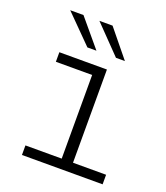

<svg xmlns="http://www.w3.org/2000/svg" viewBox="-130 -788 760 878"><g transform="rotate(20 250.0 -349.0)"><path d="M79.5 0V-46.5H256V-453.5H79.5V-500H311V-46.5H472V0ZM331.5 -564.5 202.5 -697.5H266.5L375 -564.5ZM192.5 -564.5 60.5 -697.5H125L236.5 -564.5Z"/></g></svg>

Font: Trispace ExtraLight
Style: Regular
Weight: 200
Designer: Tyler Finck
Foundry: Etcetera Type Company
Version: Version 1.210; ttfautohint (v1.8.3)